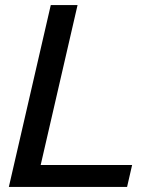

<svg xmlns="http://www.w3.org/2000/svg" viewBox="-20 -740 629 760"><path d="M15 0 181 -720H287L121 0ZM67 0 87 -87H503L483 0Z"/></svg>

Font: Instrument Sans Medium
Style: Italic
Weight: 500
Italic angle: -13°
Designer: Rodrigo Fuenzalida
Foundry: fragTYPE
Version: Version 1.000;gftools[0.9.28]